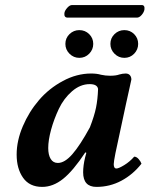

<svg xmlns="http://www.w3.org/2000/svg" viewBox="-20 -730 592 760"><path d="M335.9 -226.1Q353.5 -271.5 360.1 -304Q366.7 -336.4 368.2 -377.9Q365.2 -397 335 -397Q297.9 -397 265.1 -368.7Q232.4 -340.3 212.9 -299.1Q193.4 -257.8 182.1 -216.3Q170.9 -174.8 170.9 -144Q170.9 -116.7 180.7 -100.8Q190.4 -85 209 -85Q236.3 -85 266.8 -120.1Q297.4 -155.3 335.9 -226.1ZM500 -415Q498 -407.2 492.2 -379.4Q486.3 -351.6 479 -319.8L437 -124Q430.2 -89.4 430.2 -80.1Q430.2 -63 440.9 -63Q449.7 -63 471.7 -76.4Q493.7 -89.8 511.2 -109.9Q520.5 -109.9 528.8 -100.3Q537.1 -90.8 540 -82Q506.3 -39.1 460.4 -14.6Q414.6 9.8 361.8 9.8Q309.1 9.8 309.1 -47.9Q309.1 -74.7 316.9 -106.9L321.8 -125L317.9 -127Q269.5 -53.7 229.7 -22Q189.9 9.8 147 9.8Q96.7 9.8 71.3 -26.4Q45.9 -62.5 45.9 -118.2Q45.9 -172.9 70.3 -230.2Q94.7 -287.6 134.3 -333.7Q173.8 -379.9 228.8 -409.4Q283.7 -439 340.8 -439Q363.3 -439 379.9 -434.1Q397.5 -430.2 416 -430.2Q439 -430.2 452.1 -435.1Q465.8 -439 477.1 -439Q488.3 -439 494.1 -432.4Q500 -425.8 500 -415ZM238.8 -556.2Q238.8 -579.1 255.1 -595Q271.5 -610.8 293.9 -610.8Q316.9 -610.8 333 -595Q349.1 -579.1 349.1 -556.2Q349.1 -533.7 333 -517.3Q316.9 -501 293.9 -501Q271.5 -501 255.1 -517.3Q238.8 -533.7 238.8 -556.2ZM522 -660.2H248Q232.9 -660.2 234.9 -678.2Q236.3 -688 246.1 -699Q255.9 -710 265.1 -710H541Q553.7 -710 551.8 -692.9Q550.3 -682.1 541 -671.1Q531.7 -660.2 522 -660.2ZM417 -556.2Q417 -579.1 433.3 -595Q449.7 -610.8 472.2 -610.8Q495.1 -610.8 511 -595Q526.9 -579.1 526.9 -556.2Q526.9 -533.7 511 -517.3Q495.1 -501 472.2 -501Q449.7 -501 433.3 -517.3Q417 -533.7 417 -556.2Z"/></svg>

Font: Common Serif
Style: Bold Italic
Weight: 700
Italic angle: -12°
Designer: Philipp H. Poll, Khaled Hosny
Foundry: Stefan Peev, Context Ltd.
Version: Version 1.026